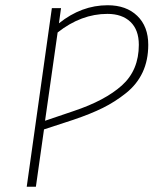

<svg xmlns="http://www.w3.org/2000/svg" viewBox="-20 -713 602 733"><path d="M391 -693Q462 -693 504 -652.5Q546 -612 546 -542Q546 -483 524.5 -437Q503 -391 461 -357.5Q419 -324 372.5 -301Q326 -278 261 -256L148 -219L117 0H82L178 -682H213L205 -624Q291 -693 391 -693ZM261 -289Q381 -329 445.5 -387Q510 -445 510 -542Q510 -599 478 -629.5Q446 -660 390 -660Q290 -660 200 -589L152 -252Z"/></svg>

Font: Fira Sans UltraLight
Style: Italic
Weight: 200
Italic angle: -8°
Designer: Carrois Corporate & Edenspiekermann AG
Foundry: Carrois Corporate GbR & Edenspiekermann AG
Version: Version 4.203;PS 004.203;hotconv 1.0.88;makeotf.lib2.5.64775